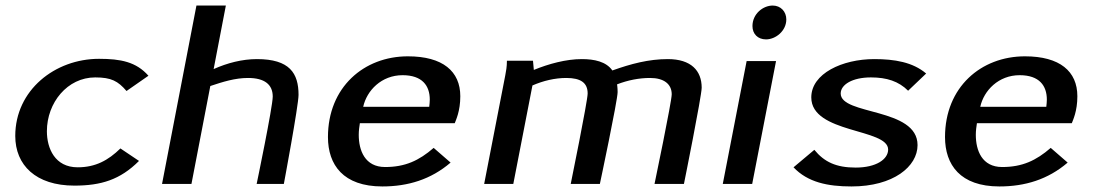

<svg xmlns="http://www.w3.org/2000/svg" viewBox="-20 -663 3952 692"><path d="M35 -173C35 -68 109 6 248 6C344 6 413 -15 481 -83L414 -128C370 -85 324 -60 260 -60C178 -60 149 -128 149 -190C149 -293 223 -384 323 -384C381 -384 405 -371 436 -335L515 -390C471 -440 415 -451 337 -451C178 -451 35 -338 35 -173Z M564 0H670L738 -353C783 -368 827 -382 874 -382C934 -382 963 -358 963 -315C963 -278 905 0 905 0H1003C1003 0 1056 -283 1056 -321C1056 -399 1024 -450 906 -450C853 -450 799 -436 750 -414L794 -643H688Z M1162 -169C1162 -69 1217 9 1358 9C1450 9 1533 -16 1604 -77L1543 -130C1490 -84 1440 -61 1368 -61C1295 -61 1273 -121 1273 -177C1273 -192 1275 -206 1277 -219H1619C1623 -230 1639 -262 1639 -316C1639 -406 1576 -460 1450 -460C1292 -460 1162 -349 1162 -169ZM1289 -278C1302 -337 1355 -392 1431 -392C1502 -392 1529 -354 1529 -304C1529 -296 1528 -287 1527 -278Z M1725 0H1830L1899 -355C1938 -372 1980 -382 2021 -382C2074 -382 2098 -364 2098 -326C2098 -299 2037 0 2037 0H2142C2142 0 2206 -301 2206 -331C2206 -347 2204 -359 2204 -359C2243 -374 2283 -382 2323 -382C2373 -382 2401 -360 2401 -323C2401 -297 2339 0 2339 0H2445C2445 0 2509 -317 2509 -347C2509 -408 2471 -450 2387 -450C2318 -450 2254 -433 2187 -409C2165 -441 2122 -450 2077 -450C2020 -450 1958 -433 1904 -411L1901 -444H1807C1807 -422 1804 -407 1801 -391Z M2585 0H2691L2777 -443H2671ZM2692 -569C2692 -541 2711 -521 2741 -521C2775 -521 2814 -551 2814 -593C2814 -621 2794 -643 2765 -643C2730 -643 2692 -613 2692 -569Z M2840 -60C2891 -6 2963 9 3049 9C3200 9 3287 -63 3287 -140C3287 -276 3010 -247 3010 -326C3010 -358 3052 -384 3119 -384C3176 -384 3219 -370 3253 -336L3318 -398C3270 -439 3204 -450 3131 -450C3016 -450 2904 -398 2904 -312C2904 -181 3181 -201 3181 -124C3181 -89 3138 -59 3064 -59C2994 -59 2951 -79 2915 -123Z M3386 -169C3386 -69 3441 9 3582 9C3674 9 3757 -16 3828 -77L3767 -130C3714 -84 3664 -61 3592 -61C3519 -61 3497 -121 3497 -177C3497 -192 3499 -206 3501 -219H3843C3847 -230 3863 -262 3863 -316C3863 -406 3800 -460 3674 -460C3516 -460 3386 -349 3386 -169ZM3513 -278C3526 -337 3579 -392 3655 -392C3726 -392 3753 -354 3753 -304C3753 -296 3752 -287 3751 -278Z"/></svg>

Font: KpSans
Style: BoldItalic
Weight: 700
Italic angle: -11°
Version: Version 0.66